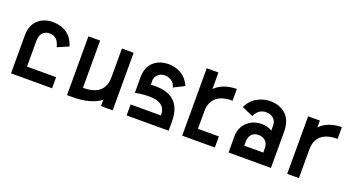

<svg xmlns="http://www.w3.org/2000/svg" viewBox="-43 -1000 2684 1464"><g transform="rotate(20 1299.5 -268.5)"><path d="M155 -297V-90H391V0H57L58 -1V-309Q58 -389 105.5 -433Q153 -477 226 -477Q291 -477 339 -444.5Q387 -412 407 -345L317 -306Q299 -387 233 -387Q196 -387 175.5 -364Q155 -341 155 -297Z M788 -235V-467H883V0H788V-50Q704 10 563 10H516V-467H611V-84Q788 -83 788 -235Z M1337 -74V0H996V-89H1242V-90Q1242 -105 1240 -117Q1238 -129 1231.5 -142.5Q1225 -156 1214 -165.5Q1203 -175 1184.5 -183Q1166 -191 1140.5 -193.5Q1115 -196 1078.5 -194Q1042 -192 996 -184V-309Q996 -390 1043 -433.5Q1090 -477 1169 -477Q1221 -477 1267.5 -450Q1314 -423 1341 -364L1254 -320Q1245 -356 1219.5 -371.5Q1194 -387 1169 -387Q1133 -387 1110.5 -365.5Q1088 -344 1089 -314L1090 -283Q1337 -302 1337 -74Z M1717 -477V-382Q1626 -382 1584 -341.5Q1542 -301 1542 -236V-90H1712V0H1447V-547H1542V-413Q1604 -475 1717 -477Z M1989 -477Q2069 -477 2118 -430.5Q2167 -384 2167 -293V0H1823V-130Q1823 -202 1870.5 -246.5Q1918 -291 1987 -291Q2036 -291 2072 -268V-309Q2072 -344 2049 -365.5Q2026 -387 1989 -387Q1927 -387 1898 -323L1807 -363Q1833 -421 1884.5 -449Q1936 -477 1989 -477ZM1918 -122V-90H2072V-122Q2072 -164 2049.5 -184Q2027 -204 1995 -204Q1956 -204 1937 -181.5Q1918 -159 1918 -122Z M2394 -467V-412Q2459 -477 2569 -477V-382Q2394 -382 2394 -230V0H2299V-467Z"/></g></svg>

Font: Gulax
Style: Regular
Weight: 400
Designer: Morgan Gilbert
Foundry: VTF
Version: Version 1.001;hotconv 1.0.109;makeotfexe 2.5.65596